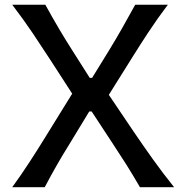

<svg xmlns="http://www.w3.org/2000/svg" viewBox="-20 -776 770 796"><path d="M30.8 0Q68.4 -51.8 103 -105Q137.7 -158.2 173.3 -216.3L279.3 -387.7L188 -528.8Q153.3 -582.5 116 -637.9Q78.6 -693.4 30.8 -756.3H168Q195.8 -705.6 224.4 -657.2Q252.9 -608.9 280.8 -565.4L352.1 -453.1H361.8L431.6 -566.4Q458.5 -610.4 486.1 -658.7Q513.7 -707 540.5 -756.3H675.8Q631.3 -697.3 594.7 -641.6Q558.1 -585.9 529.3 -539.6L431.2 -382.8L532.7 -232.4Q573.7 -171.9 614.3 -115.2Q654.8 -58.6 701.7 0H560.1Q531.7 -49.3 503.7 -93.8Q475.6 -138.2 448.7 -178.7L359.9 -314H350.1L267.6 -178.2Q240.7 -135.3 216.1 -92.3Q191.4 -49.3 165.5 0Z"/></svg>

Font: Pinar DS1 Medium
Style: Regular
Weight: 500
Designer: Amin Abedi
Version: Version 3.000